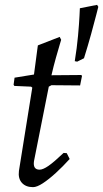

<svg xmlns="http://www.w3.org/2000/svg" viewBox="-20 -759 425 791"><path d="M255 -128 267 -104Q239 -73 210 -46.5Q181 -20 156.5 -4Q132 12 116 12Q86 12 70 -6Q54 -24 58 -55L113 -398L108 -402L39 -405L36 -410L40 -439L120 -452Q124 -481 127.5 -508.5Q131 -536 133.5 -554Q136 -572 136 -572L226 -607L232 -595Q232 -595 226 -575Q220 -555 210.5 -521.5Q201 -488 192 -449L314 -450L318 -447L310 -407L192 -408L181 -402L120 -95Q115 -60 143 -60Q157 -60 179.5 -75.5Q202 -91 242 -129ZM385 -731Q385 -731 377 -699.5Q369 -668 355.5 -619Q342 -570 326 -519L298 -505L288 -507Q297 -562 301.5 -612Q306 -662 307.5 -693.5Q309 -725 309 -725L380 -739Z"/></svg>

Font: Alegreya
Style: Italic
Weight: 400
Italic angle: -7°
Designer: Juan Pablo del Peral
Foundry: Huerta Tipografica
Version: Version 2.009